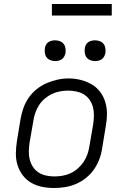

<svg xmlns="http://www.w3.org/2000/svg" viewBox="-20 -934 640 962"><path d="M251 8Q220 8 190.5 2Q161 -4 136 -18.5Q111 -33 93.5 -56.5Q76 -80 67.5 -108Q59 -136 59.5 -166.5Q60 -197 65 -228L83 -338Q88 -366 97.5 -393Q107 -420 123.5 -444Q140 -468 163.5 -487Q187 -506 214 -517.5Q241 -529 268.5 -535Q296 -541 324 -541Q355 -541 384.5 -533.5Q414 -526 439 -511.5Q464 -497 481.5 -474Q499 -451 507.5 -422.5Q516 -394 516 -363.5Q516 -333 510 -302L492 -192Q488 -164 478 -137Q468 -110 451.5 -86Q435 -62 411.5 -43Q388 -24 361 -12.5Q334 -1 306 3.5Q278 8 251 8ZM252 -50Q273 -50 293.5 -53.5Q314 -57 333.5 -66Q353 -75 370 -90Q387 -105 399 -123Q411 -141 418 -161Q425 -181 428 -202L447 -312Q450 -333 450.5 -354.5Q451 -376 446 -396Q441 -416 429.5 -433Q418 -450 401 -460.5Q384 -471 363 -475.5Q342 -480 321 -480Q300 -480 279.5 -476Q259 -472 240 -463Q221 -454 204 -439.5Q187 -425 175.5 -407Q164 -389 157 -369Q150 -349 147 -328L128 -218Q125 -197 124.5 -175.5Q124 -154 129 -134.5Q134 -115 145 -98Q156 -81 173 -70Q190 -59 210.5 -54.5Q231 -50 252 -50ZM456 -628Q444 -628 432.5 -632.5Q421 -637 414 -646Q407 -655 405 -667.5Q403 -680 405 -693Q406 -701 410.5 -709.5Q415 -718 422.5 -723Q430 -728 439 -730Q448 -732 456 -732Q469 -732 480.5 -727.5Q492 -723 499 -714Q506 -705 508 -692.5Q510 -680 508 -667Q506 -659 501.5 -650.5Q497 -642 489.5 -637Q482 -632 473.5 -630Q465 -628 456 -628ZM256 -628Q244 -628 232.5 -632.5Q221 -637 214 -646Q207 -655 205 -667.5Q203 -680 205 -693Q206 -701 210.5 -709.5Q215 -718 222.5 -723Q230 -728 239 -730Q248 -732 256 -732Q269 -732 280.5 -727.5Q292 -723 299 -714Q306 -705 308 -692.5Q310 -680 308 -667Q306 -659 301.5 -650.5Q297 -642 289.5 -637Q282 -632 273.5 -630Q265 -628 256 -628ZM240 -856V-914H540V-856Z"/></svg>

Font: Iosevka Curly Light Extended
Style: Italic
Weight: 300
Width: 7
Italic angle: -9°
Monospace: yes
Designer: Belleve Invis
Foundry: Belleve Invis
Version: Version 11.1.0; ttfautohint (v1.8.3)